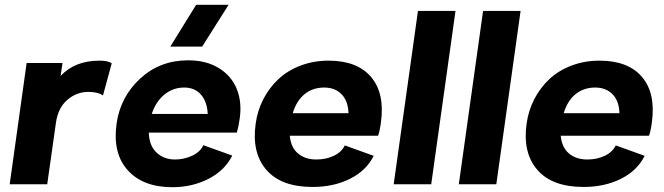

<svg xmlns="http://www.w3.org/2000/svg" viewBox="-20 -760 2740 792"><path d="M390.1 -509.8Q425.8 -509.8 440.9 -499L404.8 -366.2Q384.3 -380.9 344.2 -380.9Q295.9 -380.9 257.8 -348.1Q219.7 -315.4 210.9 -254.9L174.8 0H20L89.8 -500H237.8L230 -446.8Q289.1 -509.8 390.1 -509.8Z M690.9 12.2Q569.8 12.2 506.8 -57.9Q443.8 -127.9 460.9 -250Q476.6 -360.8 558.3 -436Q640.1 -511.2 755.9 -511.2Q831.1 -511.2 883.3 -478.8Q935.5 -446.3 957 -392.1Q978.5 -337.9 968.8 -271Q964.8 -240.7 957 -212.9H593.8Q595.2 -159.7 625.5 -130.9Q655.8 -102.1 701.7 -102.1Q739.7 -102.1 773.2 -117.9Q806.6 -133.8 818.8 -161.1L938 -118.2Q907.2 -56.6 840.1 -22.2Q772.9 12.2 690.9 12.2ZM606 -290H836.9Q834.5 -340.3 809.1 -369.6Q783.7 -398.9 739.7 -398.9Q693.8 -398.9 658.2 -369.9Q622.6 -340.8 606 -290ZM682.6 -567.9 789.1 -740.2H922.9L814 -567.9Z M1269.5 11.2Q1139.6 11.2 1078.6 -59.6Q1017.6 -130.4 1034.7 -250Q1042 -304.2 1066.4 -351.3Q1090.8 -398.4 1128.7 -433.8Q1166.5 -469.2 1220 -489.5Q1273.4 -509.8 1335.4 -509.8Q1453.6 -509.8 1510.7 -442.4Q1567.9 -375 1551.3 -254.9Q1546.9 -220.7 1539.6 -200.2H1175.3Q1179.7 -151.9 1209.2 -127Q1238.8 -102.1 1284.7 -102.1Q1325.2 -102.1 1357.2 -117.4Q1389.2 -132.8 1402.3 -160.2L1521.5 -117.2Q1491.2 -56.2 1423.8 -22.5Q1356.4 11.2 1269.5 11.2ZM1187.5 -293H1417.5Q1416 -343.8 1388.9 -371.3Q1361.8 -398.9 1317.4 -398.9Q1271 -398.9 1237.3 -372.3Q1203.6 -345.7 1187.5 -293Z M1704.1 -714.8H1858.9L1758.8 0H1604Z M1972.7 -714.8H2127.4L2027.3 0H1872.6Z M2387.2 11.2Q2257.3 11.2 2196.3 -59.6Q2135.3 -130.4 2152.3 -250Q2159.7 -304.2 2184.1 -351.3Q2208.5 -398.4 2246.3 -433.8Q2284.2 -469.2 2337.6 -489.5Q2391.1 -509.8 2453.1 -509.8Q2571.3 -509.8 2628.4 -442.4Q2685.5 -375 2668.9 -254.9Q2664.6 -220.7 2657.2 -200.2H2293Q2297.4 -151.9 2326.9 -127Q2356.4 -102.1 2402.3 -102.1Q2442.9 -102.1 2474.9 -117.4Q2506.8 -132.8 2520 -160.2L2639.2 -117.2Q2608.9 -56.2 2541.5 -22.5Q2474.1 11.2 2387.2 11.2ZM2305.2 -293H2535.2Q2533.7 -343.8 2506.6 -371.3Q2479.5 -398.9 2435.1 -398.9Q2388.7 -398.9 2355 -372.3Q2321.3 -345.7 2305.2 -293Z"/></svg>

Font: Human Sans Bold
Style: Italic
Weight: 700
Italic angle: -8°
Designer: Tim Radville
Foundry: Continuum
Version: Version 1.000;FEAKit 1.0